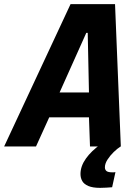

<svg xmlns="http://www.w3.org/2000/svg" viewBox="-62 -708 664 928"><path d="M-42 0 279 -688H494L522 0H373L368 -141H176L112 0ZM226 -261H368L362 -549H355ZM422 200Q386 200 365 191Q344 182 335.5 167Q327 152 327 133Q327 95 353.5 58Q380 21 424 -10L521 0Q505 10 487.5 27Q470 44 457.5 63.5Q445 83 445 101Q445 112 452.5 118.5Q460 125 482 125Q484 125 486.5 125Q489 125 496 124L480 197Q468 198 451.5 199Q435 200 422 200Z"/></svg>

Font: Saira SemiCondensed
Style: Bold Italic
Weight: 700
Width: 4
Italic angle: -12°
Designer: Hector Gatti with collaboration of the Omnibus-Type team
Foundry: Omnibus-Type
Version: Version 1.101